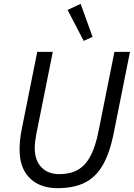

<svg xmlns="http://www.w3.org/2000/svg" viewBox="-20 -968 697 1000"><path d="M174 -698H255L169 -269Q165 -247 163 -230.5Q161 -214 161 -197Q161 -133 195.5 -97Q230 -61 289 -61Q345 -61 384.5 -83Q424 -105 450.5 -154Q477 -203 493 -284L576 -698H657L573 -278Q552 -171 515 -107.5Q478 -44 420.5 -16Q363 12 280 12Q218 12 173.5 -12Q129 -36 105.5 -80.5Q82 -125 82 -189Q82 -212 84.5 -238Q87 -264 93 -294ZM416 -755 332 -916 400 -948 462 -776Z"/></svg>

Font: IBM Plex Sans
Style: Italic
Weight: 400
Italic angle: -11.31°
Designer: Mike Abbink, Paul van der Laan, Pieter van Rosmalen
Foundry: Bold Monday
Version: Version 3.201